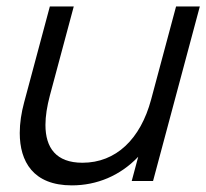

<svg xmlns="http://www.w3.org/2000/svg" viewBox="-20 -560 638 594"><path d="M524.7 -540 447.5 -252C414.8 -130 339.1 -56.5 235.1 -56.5C153.5 -56.5 120.6 -102.9 120.6 -173.5C120.6 -200.7 125.5 -231.4 134.3 -264.5L208.2 -540H134.2L54.6 -243C46.1 -211.6 41.1 -179.2 41.1 -148.5C41.1 -60.7 82.3 13.5 202.3 13.5C279.8 13.5 351.9 -16.5 407.6 -75L387.5 0H453.5L598.2 -540Z"/></svg>

Font: Manrope
Style: RegularItalic
Weight: 400
Italic angle: -15°
Designer: Mikhail Sharanda
Foundry: Mikhail Sharanda
Version: Version 4.502;hotconv 1.0.109;makeotfexe 2.5.65596